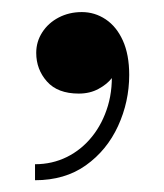

<svg xmlns="http://www.w3.org/2000/svg" viewBox="-20 -145 272 318"><path d="M38 153.5V127Q66.5 127 90.8 115Q115 103 132.5 81.2Q150 59.5 158.8 30Q167.5 0.5 164.5 -35H173Q173.5 -26.5 165.5 -16Q157.5 -5.5 143.2 2.2Q129 10 110.5 10Q75.5 10 57.8 -10Q40 -30 40 -57.5Q40 -76 50 -91.5Q60 -107 77.2 -116Q94.5 -125 115.5 -125Q137 -125 155 -113Q173 -101 183.5 -77.8Q194 -54.5 194 -21Q194 23.5 175.5 63.8Q157 104 122.2 128.8Q87.5 153.5 38 153.5Z"/></svg>

Font: Bodoni Moda SC 9pt Medium
Style: Regular
Weight: 500
Designer: Owen Earl
Foundry: indestructible type
Version: Version 2.005